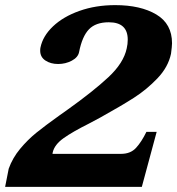

<svg xmlns="http://www.w3.org/2000/svg" viewBox="-32 -730 692 750"><path d="M2 -71Q17 -113 46.5 -148.5Q76 -184 110 -211.5Q144 -239 200 -279Q228 -299 231 -301Q332 -373 391.5 -428.5Q451 -484 463 -541Q467 -558 467 -575Q467 -643 393 -643Q342 -643 315.5 -615.5Q289 -588 277 -527Q273 -506 248.5 -493Q224 -480 195 -480Q166 -480 145.5 -493.5Q125 -507 125 -532Q125 -540 126 -544Q135 -589 175 -627Q215 -665 278.5 -687.5Q342 -710 418 -710Q517 -710 578.5 -673.5Q640 -637 640 -561Q640 -550 636 -520Q625 -468 583 -424Q541 -380 491 -348Q441 -316 360 -271L315 -247Q251 -215 216 -190Q181 -165 174 -135L173 -129H441Q478 -129 499.5 -152.5Q521 -176 540 -215H580L522 0H-12Z"/></svg>

Font: Taviraj ExtraBold
Style: Italic
Weight: 800
Italic angle: -12°
Designer: Katatrad Team
Foundry: CadsonDemak
Version: Version 1.001